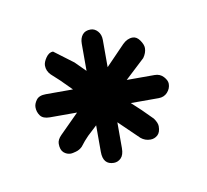

<svg xmlns="http://www.w3.org/2000/svg" viewBox="-38 -759 300 278"><g transform="rotate(-10 111.5 -620.0)"><path d="M94 -580 80 -567Q74 -561 68 -553Q64 -549 58.5 -547.5Q53 -546 51 -546Q45 -546 40.5 -550Q36 -554 36 -563Q36 -569 42 -575L70 -603H30Q20 -603 16 -608.5Q12 -614 12 -621Q12 -626 16 -631.5Q20 -637 30 -637H70L54 -653L42 -664Q36 -670 36 -678Q36 -683 40.5 -689.5Q45 -696 51 -696L79 -675L94 -660V-700Q94 -708 98 -713Q102 -718 110 -718Q116 -718 120.5 -713Q125 -708 125 -700V-660L153 -689Q160 -696 168 -696Q174 -696 178.5 -689.5Q183 -683 183 -678Q183 -671 178 -664L149 -637H190Q198 -637 203 -631.5Q208 -626 208 -621Q208 -614 203 -608.5Q198 -603 190 -603H149L163 -590L178 -575Q183 -568 183 -563Q183 -554 178.5 -550Q174 -546 168 -546Q160 -546 154 -551L125 -579V-541Q125 -531 120.5 -526.5Q116 -522 110 -522Q94 -522 94 -541Z"/></g></svg>

Font: VDS
Style: Thin
Weight: 100
Width: 0
Designer: artmaker
Foundry: artmaker
Version: Version 1.000 2012 initial release